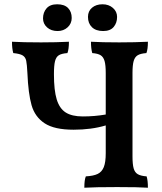

<svg xmlns="http://www.w3.org/2000/svg" viewBox="-20 -874 759 897"><path d="M665 -50Q671 -31 671 3Q629 0 527 0Q424 0 374 3Q374 -34 381 -50Q417 -52 436.5 -61.5Q456 -71 465 -93.5Q474 -116 474 -158V-288Q407 -268 324 -268Q234 -268 188.5 -298Q143 -328 127.5 -382.5Q112 -437 108 -533Q106 -573 102.5 -590Q99 -607 86 -615Q73 -623 42 -626Q36 -647 36 -679Q88 -676 172 -676Q243 -676 302 -679Q302 -644 295 -626Q268 -624 255 -616Q242 -608 237 -588Q232 -568 232 -527Q232 -452 245 -409.5Q258 -367 287 -348.5Q316 -330 367 -330Q422 -330 474 -339V-533Q474 -570 468.5 -589Q463 -608 450 -616Q437 -624 411 -626Q405 -647 405 -679Q456 -676 537 -676Q612 -676 671 -679Q671 -644 664 -626Q637 -624 623.5 -616Q610 -608 604.5 -589Q599 -570 599 -533V-144Q599 -106 604.5 -87Q610 -68 624 -60Q638 -52 665 -50ZM181 -788Q181 -816 197.5 -835Q214 -854 247 -854Q281 -854 298 -836.5Q315 -819 315 -790Q315 -764 296 -746.5Q277 -729 249 -729Q219 -729 200 -746Q181 -763 181 -788ZM391 -795Q391 -822 410 -838Q429 -854 459 -854Q488 -854 507.5 -837Q527 -820 527 -795Q527 -767 511 -748Q495 -729 462 -729Q428 -729 409.5 -747Q391 -765 391 -795Z"/></svg>

Font: Vollkorn SC SemiBold
Style: Regular
Weight: 600
Designer: Friedrich Althausen
Foundry: Friedrich Althausen
Version: Version 4.015